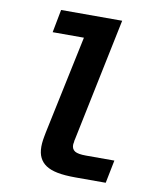

<svg xmlns="http://www.w3.org/2000/svg" viewBox="-85 -830 772 904"><g transform="rotate(10 301.0 -377.5)"><path d="M336.9 4.9Q284.7 4.9 250.5 -2Q216.3 -8.8 195.3 -22.9Q175.3 -36.1 164.6 -57.4Q153.8 -78.6 153.8 -110.4Q153.8 -118.7 154.5 -126.5Q155.3 -134.3 156.2 -141.6Q157.2 -146.5 158.9 -158Q160.6 -169.4 163.1 -180.2L262.2 -649.9H112.8L133.8 -759.8H425.8L304.2 -173.3Q302.7 -167.5 302.2 -164.8Q301.8 -162.1 301.8 -160.6Q301.8 -159.2 301.8 -158.4Q301.8 -157.7 301.3 -155.8Q300.3 -151.9 300 -148.9Q299.8 -146 299.8 -143.1Q299.8 -134.8 303.2 -127.2Q306.6 -119.6 314.9 -114.3Q330.1 -105 368.2 -105H503.9L481.9 4.9H336.9Z"/></g></svg>

Font: Hack
Style: Bold Italic
Weight: 700
Italic angle: -11°
Monospace: yes
Designer: Christopher Simpkins
Foundry: Christopher Simpkins
Version: Version 2.017; ttfautohint (v1.4.1) -l 4 -r 80 -G 350 -x 0 -